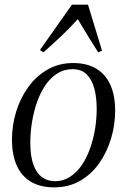

<svg xmlns="http://www.w3.org/2000/svg" viewBox="-20 -797 547 827"><path d="M295 -525.5Q354.5 -525.5 394.8 -501.2Q435 -477 455.5 -431.2Q476 -385.5 476 -320Q476 -259.5 458.5 -200.8Q441 -142 407.5 -94.2Q374 -46.5 325 -18.2Q276 10 213 10Q153 10 112.2 -14.8Q71.5 -39.5 51.5 -85.5Q31.5 -131.5 31.5 -196Q31.5 -257 49.5 -315.8Q67.5 -374.5 101.8 -422Q136 -469.5 185 -497.5Q234 -525.5 295 -525.5ZM292 -499Q255 -499 225.8 -480Q196.5 -461 174.8 -428.8Q153 -396.5 139 -355.8Q125 -315 117.8 -270.5Q110.5 -226 110.5 -183Q110.5 -124 124 -87.2Q137.5 -50.5 161.5 -33.5Q185.5 -16.5 216.5 -16.5Q252.5 -16.5 281.8 -35.5Q311 -54.5 332.5 -86.2Q354 -118 368.2 -158.2Q382.5 -198.5 389.5 -242.2Q396.5 -286 396.5 -328Q396.5 -375 386.8 -413.5Q377 -452 354.5 -475.5Q332 -499 292 -499ZM167 -571.5 152 -581.5 290 -777H359L419.5 -578.5L403 -571.5Q382 -604 361.8 -637Q341.5 -670 315 -714.5Q283 -679 248.5 -646Q214 -613 167 -571.5Z"/></svg>

Font: Merriweather 120pt Light
Style: Italic
Weight: 300
Italic angle: -7.8°
Version: Version 2.101